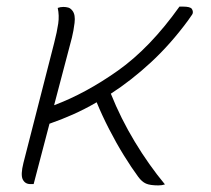

<svg xmlns="http://www.w3.org/2000/svg" viewBox="-20 -552 640 582"><path d="M82 6H72Q56 6 49 -8Q42 -22 51 -58L144 -421Q153 -456 156.5 -480.5Q160 -505 155 -528Q163 -531 172 -531Q180 -531 187 -529Q194 -527 200 -519Q209 -507 206 -482.5Q203 -458 198 -438L144 -233Q240 -269 337.5 -338Q435 -407 524 -532H534Q557 -532 561.5 -525Q566 -518 564 -511Q563 -508 559 -503Q555 -498 550 -490Q497 -418 437.5 -363Q378 -308 316 -268Q346 -193 388.5 -122.5Q431 -52 480 7Q471 10 460 10Q435 10 422.5 4.5Q410 -1 399 -16Q379 -43 355.5 -81Q332 -119 310.5 -161Q289 -203 273 -242Q237 -221 201 -205Q165 -189 130 -177Z"/></svg>

Font: Recursive Mn Csl St Lt
Style: Italic
Weight: 300
Italic angle: -15°
Monospace: yes
Version: Version 1.079;hotconv 1.0.112;makeotfexe 2.5.65598; ttfautoh